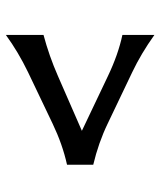

<svg xmlns="http://www.w3.org/2000/svg" viewBox="34 -688 543 650"><g transform="rotate(90 305.0 -362.5)"><path d="M537.1 -407.2V-318.4Q468.3 -303.2 397.9 -269.5L224.1 -186.5Q155.3 -153.3 97.7 -111.3V-238.8Q168.9 -257.8 236.8 -287.6L422.4 -368.7L236.8 -457Q164.1 -491.7 97.7 -505.9V-614.3Q160.6 -569.3 224.1 -539.1L397.9 -456.1Q462.9 -424.8 537.1 -407.2Z"/></g></svg>

Font: Classica
Style: Book
Weight: 400
Designer: Wojciech Kalinowski "wmk69" (wmk69@o2.pl)
Foundry: Wojciech Kalinowski "wmk69" (wmk69@o2.pl)
Version: Version 2.1.1; 2021-05-14